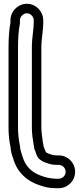

<svg xmlns="http://www.w3.org/2000/svg" viewBox="-20 -760 440 1012"><path d="M85 -653C85 -671.9 103.1 -690 122 -690C140.5 -690 158 -672.4 158 -653V-644C158 -603.6 148 -563.8 148 -511V-85C148 -57.4 152.3 -26.8 156.4 -3.7L159 11.1C160.6 29.2 165.1 34.4 166.6 37.7C170.3 49.1 174.1 71.1 196.4 85.1C206.3 92.4 216.5 96.2 225.6 98.9L243.6 104.9C250.8 106.9 259.4 107.9 263.5 108C269.7 108.6 275 109 280 109H289C309.5 109 326 125.5 326 145.5C326 165.5 309.5 182 289 182H280C260.6 182 241.7 179.4 226.5 175.9L201.6 168.2C147.4 149.9 113.4 117 98 63.1C94.5 50.8 88.7 35.5 86.8 23.6L84.8 7.1C84.7 6.3 84.5 5.2 84.4 4.6C78.9 -20.4 75 -55.7 75 -85V-511C75 -554.3 77.6 -598.5 84.5 -633.1C84.8 -634.7 85 -636.8 85 -638ZM265 58C262.8 58 260.9 57.8 258.3 57.1L240.4 51.1C228.4 47.7 229.2 46.1 221.9 42C221.9 42 209.4 13 209 9C209 7.5 208.9 6.1 208.6 4.7L205.7 -11.7C202.7 -35.3 198 -64.3 198 -85V-511C198 -556.6 208 -595.6 208 -644V-653C208 -699.6 169.6 -740 122 -740C74.8 -740 35 -700.2 35 -653V-640.4C27.7 -602.2 25 -555.2 25 -511V-85C25 -51.9 28.7 -16.5 35.3 14.2L37.2 30.4C40.1 48.8 44.5 62.2 50.2 77.9C70.2 146.4 119.2 193.4 186.4 215.8L212.6 223.9C232.3 230 256.1 232 280 232H289C336.8 232 376 193.5 376 145.5C376 97.5 336.8 59 289 59H280C277.2 59 270.2 58 265 58Z"/></svg>

Font: Smoothie
Style: Outline
Weight: 400
Foundry: Cannot Into Space Fonts
Version: Version 0.8